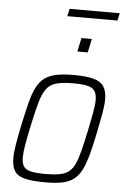

<svg xmlns="http://www.w3.org/2000/svg" viewBox="-57 -874 598 923"><g transform="rotate(5 241.5 -412.5)"><path d="M196 8Q135 8 99.5 -0.5Q64 -9 49 -31.5Q34 -54 34 -94Q34 -122 40.5 -161.5Q47 -201 58 -254Q72 -319 83.5 -365Q95 -411 110.5 -441Q126 -471 148.5 -487.5Q171 -504 204.5 -511Q238 -518 287 -518Q348 -518 383 -509Q418 -500 433.5 -477.5Q449 -455 449 -414Q449 -386 442 -346.5Q435 -307 424 -254Q411 -189 398.5 -143.5Q386 -98 371 -68.5Q356 -39 333.5 -22Q311 -5 278 1.5Q245 8 196 8ZM194 -32Q234 -32 261.5 -37Q289 -42 306.5 -55.5Q324 -69 335.5 -94Q347 -119 357 -158.5Q367 -198 379 -254Q390 -307 397 -344.5Q404 -382 404 -407Q404 -436 393 -451.5Q382 -467 357 -472.5Q332 -478 289 -478Q239 -478 208.5 -469.5Q178 -461 160.5 -437.5Q143 -414 130.5 -369.5Q118 -325 103 -254Q92 -202 85.5 -164.5Q79 -127 79 -102Q79 -73 89.5 -58Q100 -43 125.5 -37.5Q151 -32 194 -32ZM296 -632 310 -698H360L346 -632ZM233 -797 241 -833H483L475 -797Z"/></g></svg>

Font: Saira SemiCondensed ExtraLight
Style: Italic
Weight: 250
Width: 4
Italic angle: -12°
Designer: Hector Gatti with collaboration of the Omnibus-Type team
Foundry: Omnibus-Type
Version: Version 1.101